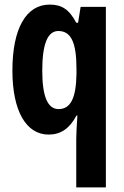

<svg xmlns="http://www.w3.org/2000/svg" viewBox="-20 -576 541 836"><path d="M312 28V240H441V-546H331L320 -477H312C281 -536 248 -556 196 -556C94 -556 34 -452 34 -269C34 -94 93 10 192 10C244 10 283 -16 313 -73H317C314 -25 312 6 312 28ZM235 -101C188 -101 164 -155 164 -268C164 -386 188 -441 234 -441C289 -441 313 -392 313 -276V-252C311 -150 288 -101 235 -101Z"/></svg>

Font: Noto Sans Gurmukhi ExtraCondensed
Style: Bold
Weight: 700
Width: 2
Designer: Jelle Bosma - Monotype Design Team
Foundry: Monotype Imaging Inc.
Version: Version 2.004